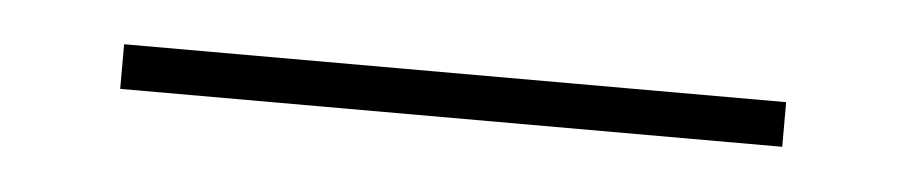

<svg xmlns="http://www.w3.org/2000/svg" viewBox="-22 77 520 111"><g transform="rotate(5 238.0 132.0)"><path d="M47.9 119.1H432.1V145H47.9Z"/></g></svg>

Font: Dehuti
Style: Book
Weight: 400
Version: Version 1.2